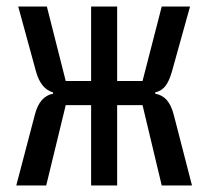

<svg xmlns="http://www.w3.org/2000/svg" viewBox="-20 -570 640 590"><path d="M143 -282V-286Q106 -296.5 91 -349L36 -550H124L182 -321H260V-550H340V-321H418L477 -550H564L508 -349Q499.5 -320 488.2 -305.5Q477 -291 457 -286V-282Q478.5 -278.5 492.5 -262.5Q506.5 -246.5 514 -217L570 0H477L418 -247H340V0H260V-247H182L122 0H30L87 -217Q101.5 -274.5 143 -282Z"/></svg>

Font: JuliaMono
Style: Regular
Weight: 400
Monospace: yes
Designer: cormullion
Foundry: corm
Version: Version 0.055; ttfautohint (v1.8.4)